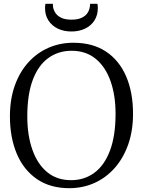

<svg xmlns="http://www.w3.org/2000/svg" viewBox="-20 -975 749 1006"><path d="M347.5 11Q245 12 174.5 -36Q104 -84 68 -169.2Q32 -254.5 32 -365Q32 -455 57.5 -526.5Q83 -598 128.5 -648.2Q174 -698.5 234.5 -724.8Q295 -751 364.5 -751Q465.5 -751 535 -705Q604.5 -659 640.8 -575.2Q677 -491.5 677 -379Q677 -290 651.8 -218.2Q626.5 -146.5 581.5 -95.5Q536.5 -44.5 476.8 -17.2Q417 10 347.5 11ZM352.5 -31Q422 -31 474.5 -69.8Q527 -108.5 556.2 -186Q585.5 -263.5 585.5 -379Q585.5 -475.5 559.2 -550Q533 -624.5 481.5 -666.8Q430 -709 355.5 -709Q286 -709 233.5 -671.2Q181 -633.5 152 -557.2Q123 -481 123 -365Q123 -266.5 149.5 -191Q176 -115.5 227 -73.2Q278 -31 352.5 -31ZM354.5 -810Q314.5 -810 283.5 -824.8Q252.5 -839.5 234.2 -867.2Q216 -895 216 -932.5Q216 -938.5 216.5 -944Q217 -949.5 218 -955H257Q257 -952 257.2 -947.8Q257.5 -943.5 258 -938.5Q261 -921 271.2 -906Q281.5 -891 301.8 -881.5Q322 -872 354.5 -872Q387 -872 407.2 -881.5Q427.5 -891 437.8 -906Q448 -921 450.5 -938.5Q451.5 -943.5 451.8 -947.8Q452 -952 452 -955H490.5Q491.5 -949.5 492 -944Q492.5 -938.5 492.5 -932.5Q492.5 -895 474.5 -867.2Q456.5 -839.5 425.2 -824.8Q394 -810 354.5 -810Z"/></svg>

Font: Merriweather 48pt Light
Style: Regular
Weight: 300
Version: Version 2.100